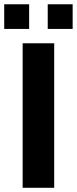

<svg xmlns="http://www.w3.org/2000/svg" viewBox="-32 -892 365 912"><path d="M75.6 0V-686.4H225.4V0ZM-12 -754.6V-871.7H106.4V-754.6ZM194.7 -754.6V-871.7H313.1V-754.6Z"/></svg>

Font: Archivo Variable SemiBold
Style: Regular
Weight: 600
Designer: Hector Gatti
Foundry: Omnibus-Type
Version: Version 2.001